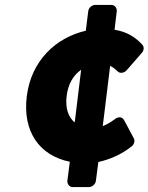

<svg xmlns="http://www.w3.org/2000/svg" viewBox="-20 -699 604 781"><path d="M284 -201C259 -221 245 -257 251 -308C257 -358 279 -394 310 -415ZM485 -210C475 -228 457 -222 448 -215C432 -203 416 -193 398 -186L428 -431C437 -427 448 -419 458 -409C469 -398 486 -403 495 -413L557 -484C566 -494 567 -508 559 -517C533 -546 497 -570 446 -578L455 -654C456 -665 448 -679 433 -679H367C356 -679 341 -669 339 -654L329 -574C207 -546 107 -452 89 -308C71 -163 141 -66 264 -41L254 37C253 48 261 62 276 62H342C353 62 368 52 370 37L380 -40C426 -50 475 -71 516 -104C526 -112 530 -127 524 -137Z"/></svg>

Font: Falling Sky
Style: BlkObl
Weight: 900
Designer: Paul D. Hunt
Foundry: Adobe Systems Incorporated
Version: Version 1.02